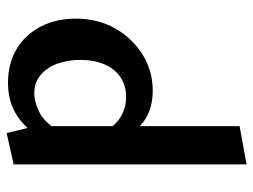

<svg xmlns="http://www.w3.org/2000/svg" viewBox="-112 -360 761 577"><g transform="rotate(-90 268.5 -71.5)"><path d="M284 7Q229 7 191.5 -20.5Q154 -48 138 -97L166 -130Q183 -102 209 -87.5Q235 -73 265 -73Q300 -73 325 -90Q350 -107 363.5 -138Q377 -169 377 -211Q377 -249 365.5 -280Q354 -311 331.5 -330Q309 -349 277 -349Q251 -349 220.5 -334Q190 -319 167 -281L127 -304Q161 -367 204.5 -397.5Q248 -428 308 -428Q367 -428 410.5 -401.5Q454 -375 477.5 -329Q501 -283 501 -224Q501 -158 471.5 -106Q442 -54 393 -23.5Q344 7 284 7ZM63 289V-411L157 -432L178 -346V268Z"/></g></svg>

Font: Ysabeau Office
Style: Bold
Weight: 700
Designer: Christian Thalmann (Catharsis Fonts)
Version: Version 2.001;gftools[0.9.30]; featfreeze: tnum,lnum,ss02